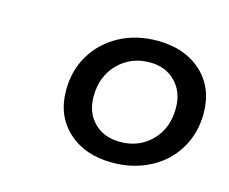

<svg xmlns="http://www.w3.org/2000/svg" viewBox="-58 -850 560 470"><g transform="rotate(15 222.0 -614.5)"><path d="M444 -630Q444 -580 420 -540Q396 -500 353.5 -478Q311 -456 259 -456Q189 -456 146.5 -495Q104 -534 104 -598Q104 -649 128 -688.5Q152 -728 194 -750.5Q236 -773 289 -773Q359 -773 401.5 -734Q444 -695 444 -630ZM173 -601Q173 -560 198 -535Q223 -510 264 -510Q312 -510 343.5 -542Q375 -574 375 -625Q375 -666 350 -691.5Q325 -717 285 -717Q237 -717 205 -684.5Q173 -652 173 -601Z"/></g></svg>

Font: TypoPRO Montserrat
Style: Italic
Weight: 400
Italic angle: -11.3°
Designer: Julieta Ulanovsky
Foundry: Julieta Ulanovsky
Version: Version 6.001